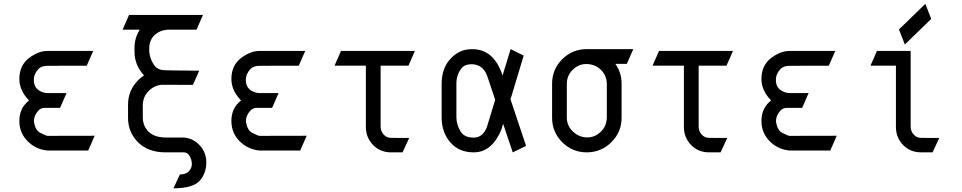

<svg xmlns="http://www.w3.org/2000/svg" viewBox="-20 -807 5094 1017"><path d="M82.5 -166.5Q82.5 -234.9 133.8 -274.9Q82.5 -327.6 82.5 -388.7Q82.5 -462.4 136.7 -502Q185.1 -537.1 230.5 -537.1H473.6L439.5 -459L232.4 -458.5Q200.2 -458.5 184.6 -442.4Q159.2 -416 159.2 -384.3Q159.2 -383.8 159.2 -383.3Q159.2 -343.8 189.5 -326.2Q210.9 -314 231.4 -314H332.5L298.3 -235.8H231.4H230.5Q223.6 -235.8 216.8 -235.8Q196.3 -235.4 182.6 -220.7Q160.2 -194.8 159.7 -167.5Q159.7 -162.6 160.2 -159.7Q167.5 -116.7 192.9 -103.5Q223.6 -87.4 232.4 -87.4L481.4 -87.9L447.3 -9.8H230.5Q174.8 -15.1 133.8 -51.8Q82.5 -97.7 82.5 -166.5Z M838.9 -436Q851.1 -433.6 1035.2 -432.6L1002 -357.4Q892.6 -357.4 836.9 -357.9Q795.9 -354.5 766.6 -324.2Q737.3 -293.9 736.3 -251V-184.1Q737.3 -138.7 767.6 -108.9Q798.3 -78.6 860.4 -78.6Q862.3 -78.6 865.2 -78.6H945.3Q998 -78.6 1035.6 -39.6Q1072.8 -1 1072.8 52.7Q1072.8 108.9 1040 147.9Q1004.4 190.4 898.9 190.4L933.1 116.7Q936.5 117.2 939.5 117.2Q969.2 114.7 982.9 97.7Q996.1 81.1 996.1 62.5Q996.1 38.6 984.4 19.5Q972.7 0 954.1 0Q947.3 0 940.9 0Q907.2 0 863.8 0Q861.3 0 858.4 0H856.9Q765.1 0 711.9 -52.7Q658.2 -106 658.2 -182.6V-252.4Q658.2 -328.6 711.9 -382.3Q726.6 -397 742.7 -407.7Q692.4 -461.9 692.4 -534.2V-553.7Q692.4 -605 720.2 -649.9H629.4L663.6 -728H1055.2L1021 -649.9H866.2Q827.6 -646.5 801.8 -624Q771.5 -597.7 770.5 -552.2V-535.6Q772.9 -494.6 797.9 -460Q811 -441.4 838.9 -436Z M1205.6 -166.5Q1205.6 -234.9 1256.8 -274.9Q1205.6 -327.6 1205.6 -388.7Q1205.6 -462.4 1259.8 -502Q1308.1 -537.1 1353.5 -537.1H1596.7L1562.5 -459L1355.5 -458.5Q1323.2 -458.5 1307.6 -442.4Q1282.2 -416 1282.2 -384.3Q1282.2 -383.8 1282.2 -383.3Q1282.2 -343.8 1312.5 -326.2Q1334 -314 1354.5 -314H1455.6L1421.4 -235.8H1354.5H1353.5Q1346.7 -235.8 1339.8 -235.8Q1319.3 -235.4 1305.7 -220.7Q1283.2 -194.8 1282.7 -167.5Q1282.7 -162.6 1283.2 -159.7Q1290.5 -116.7 1315.9 -103.5Q1346.7 -87.4 1355.5 -87.4L1604.5 -87.9L1570.3 -9.8H1353.5Q1297.9 -15.1 1256.8 -51.8Q1205.6 -97.7 1205.6 -166.5Z M2177.7 -537.1 2143.6 -459H1996.1V-135.3Q1996.6 -110.8 2012.7 -93.8Q2027.8 -77.1 2050.5 -76.7Q2073.2 -76.2 2147.5 -76.2L2112.3 0H2051.8Q1994.6 0 1957 -38.1Q1918 -77.6 1918 -134.8V-135.3V-459H1752L1786.1 -537.1Z M2477.1 -466.8Q2440.9 -466.8 2422.9 -443.4Q2397.5 -409.2 2397.5 -364.7V-361.8V-185.1Q2397.5 -147.5 2419.9 -110.4Q2439.5 -78.1 2489.3 -78.1Q2536.6 -78.1 2558.6 -132.8L2603 -278.3L2560.5 -405.3Q2537.6 -466.8 2477.1 -466.8ZM2645 -151.4 2635.7 -120.1Q2585 0 2489.3 0Q2410.2 0 2364.7 -53.7Q2319.3 -107.4 2319.3 -183.6V-363.3Q2319.3 -450.2 2372.1 -502Q2417.5 -546.4 2476.6 -546.4Q2479.5 -546.4 2482.9 -546.4Q2596.2 -546.4 2642.1 -407.2L2684.6 -546.9L2753.9 -512.7L2684.1 -280.8L2766.6 -34.2L2695.8 0Z M2904.3 -363.3Q2904.3 -439.5 2958 -493.2Q3011.7 -546.9 3087.9 -546.9H3334.5L3300.3 -468.8H3239.3Q3272.5 -422.9 3272.5 -363.3V-183.6Q3272.5 -107.4 3218.3 -53.7Q3164.1 0 3087.9 0Q3011.7 0 2958 -53.7Q2904.3 -107.4 2904.3 -183.6ZM2982.4 -185.1Q2982.4 -140.1 3015.1 -109.9Q3048.3 -79.1 3090.8 -79.1Q3131.8 -79.1 3163.1 -109.9Q3193.4 -139.6 3194.3 -185.1V-361.8Q3193.4 -407.2 3163.1 -437Q3131.8 -467.8 3085 -467.8Q3043.9 -467.8 3013.2 -437Q2982.9 -406.7 2982.4 -364.7V-361.8Z M3862.3 -537.1 3828.1 -459H3680.7V-135.3Q3681.2 -110.8 3697.3 -93.8Q3712.4 -77.1 3735.1 -76.7Q3757.8 -76.2 3832 -76.2L3796.9 0H3736.3Q3679.2 0 3641.6 -38.1Q3602.5 -77.6 3602.5 -134.8V-135.3V-459H3436.5L3470.7 -537.1Z M4013.2 -166.5Q4013.2 -234.9 4064.5 -274.9Q4013.2 -327.6 4013.2 -388.7Q4013.2 -462.4 4067.4 -502Q4115.7 -537.1 4161.1 -537.1H4404.3L4370.1 -459L4163.1 -458.5Q4130.9 -458.5 4115.2 -442.4Q4089.8 -416 4089.8 -384.3Q4089.8 -383.8 4089.8 -383.3Q4089.8 -343.8 4120.1 -326.2Q4141.6 -314 4162.1 -314H4263.2L4229 -235.8H4162.1H4161.1Q4154.3 -235.8 4147.5 -235.8Q4127 -235.4 4113.3 -220.7Q4090.8 -194.8 4090.3 -167.5Q4090.3 -162.6 4090.8 -159.7Q4098.1 -116.7 4123.5 -103.5Q4154.3 -87.4 4163.1 -87.4L4412.1 -87.9L4377.9 -9.8H4161.1Q4105.5 -15.1 4064.5 -51.8Q4013.2 -97.7 4013.2 -166.5Z M4741.7 -650.9 4881.3 -786.6 4912.6 -707 4772.9 -571.3ZM4919.9 0Q4889.6 0 4859.4 0Q4802.2 0 4764.6 -38.1Q4725.6 -77.6 4725.6 -134.8V-135.3V-459H4590.8L4625 -537.1H4803.7V-135.3Q4804.2 -110.8 4820.3 -93.8Q4835.4 -77.1 4858.2 -76.7Q4880.9 -76.2 4955.1 -76.2Z"/></svg>

Font: NovaMono
Style: Regular
Weight: 400
Monospace: yes
Version: Version 1.2